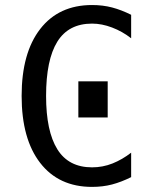

<svg xmlns="http://www.w3.org/2000/svg" viewBox="-20 -731 618 767"><path d="M503.9 -23.4Q464.8 -3.9 427.7 5.9Q390.6 15.6 347.7 15.6Q214.8 15.6 140.6 -80.1Q66.4 -175.8 66.4 -347.7Q66.4 -519.5 140.6 -615.2Q214.8 -710.9 347.7 -710.9Q390.6 -710.9 427.7 -701.2Q464.8 -691.4 503.9 -671.9V-578.1Q468.8 -605.5 427.7 -621.1Q386.7 -636.7 347.7 -636.7Q253.9 -636.7 209 -564.5Q164.1 -492.2 164.1 -347.7Q164.1 -207 209 -134.8Q253.9 -62.5 347.7 -62.5Q390.6 -62.5 429.7 -78.1Q468.8 -93.8 503.9 -121.1ZM293 -406.2H410.2V-261.7H293Z"/></svg>

Font: 和音 by 宁静之雨，公众号njzyshare
Style: Regular
Weight: 400
Designer: Steve Matteson
Foundry: Ascender Corporation
Version: Version 6.00;June 8, 2018;FontCreator 11.0.0.2388 32-bit